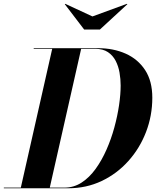

<svg xmlns="http://www.w3.org/2000/svg" viewBox="-58 -1008 835 1028"><path d="M437 -920 621.5 -987.5 624 -985.5 477 -850H392.5L289 -985.5L291.5 -987.5ZM307.5 0H-37.5V-3.5H53.5L221.5 -746.5H122.5V-750H467.5Q549 -750 614.8 -720.8Q680.5 -691.5 719 -632.8Q757.5 -574 757.5 -485Q757.5 -388.5 723.8 -301Q690 -213.5 629.2 -145.8Q568.5 -78 486.5 -39Q404.5 0 307.5 0ZM452.5 -746.5H376.5L208.5 -3.5H287.5Q337.5 -3.5 379 -30.5Q420.5 -57.5 453.8 -103.5Q487 -149.5 512.2 -206.8Q537.5 -264 554.2 -325.5Q571 -387 579.5 -445.2Q588 -503.5 588 -550Q588 -584.5 582 -619.2Q576 -654 561 -682.8Q546 -711.5 519.8 -729Q493.5 -746.5 452.5 -746.5Z"/></svg>

Font: Bodoni* 48pt
Style: Bold Italic
Weight: 700
Italic angle: -13°
Version: Version 2.3